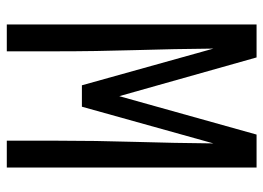

<svg xmlns="http://www.w3.org/2000/svg" viewBox="-125 -650 775 565"><g transform="rotate(90 262.5 -367.5)"><path d="M52 0V-735H149L263 -331L376 -735H473V0H394V-147Q394 -262 397.5 -377.5Q401 -493 402 -608L294 -221H231L123 -608Q124 -493 127.5 -377.5Q131 -262 131 -147V0Z"/></g></svg>

Font: Iosevka Pride
Style: Regular
Weight: 400
Monospace: yes
Designer: Belleve Invis
Foundry: Belleve Invis
Version: Version 30.3.1; ttfautohint (v1.8.4)